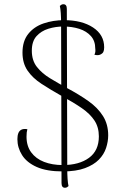

<svg xmlns="http://www.w3.org/2000/svg" viewBox="-20 -796 586 905"><path d="M286 89Q270 89 270 67L268 -681Q268 -744 262 -768Q265 -771 269 -773.5Q273 -776 279 -776Q295 -776 295 -754L297 -6Q297 57 303 81Q300 84 296 86.5Q292 89 286 89ZM276 12Q200 12 153 -9Q106 -30 84 -65Q62 -100 62 -140Q62 -157 66.5 -168.5Q71 -180 81.5 -185Q92 -190 109 -187Q107 -180 106 -172Q105 -164 105 -152Q105 -108 127 -78Q149 -48 187.5 -33Q226 -18 276 -18Q353 -18 399.5 -52Q446 -86 446 -153Q446 -196 425.5 -227.5Q405 -259 366 -286Q327 -313 270 -344Q217 -374 175.5 -401Q134 -428 110 -463Q86 -498 86 -548Q86 -602 113 -636Q140 -670 185 -685.5Q230 -701 282 -701Q366 -701 418.5 -666.5Q471 -632 471 -573Q471 -559 467 -551Q463 -543 451 -538Q441 -534 425 -538Q429 -546 429.5 -553.5Q430 -561 429 -567Q429 -603 408.5 -626Q388 -649 354 -660Q320 -671 278 -671Q242 -671 208 -660.5Q174 -650 152 -625.5Q130 -601 130 -557Q130 -511 154 -480.5Q178 -450 216 -427Q254 -404 294 -382Q354 -350 397.5 -319Q441 -288 465.5 -249Q490 -210 490 -158Q490 -129 480 -98.5Q470 -68 446 -43.5Q422 -19 380.5 -3.5Q339 12 276 12Z"/></svg>

Font: Arima Thin ExtraLight
Style: Regular
Weight: 250
Version: Version 1.100